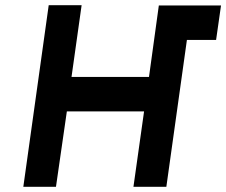

<svg xmlns="http://www.w3.org/2000/svg" viewBox="-20 -721 873 741"><path d="M70 0H196L238 -291H536L495 0H622L720 -700H593L555 -424H256L295 -701H168ZM701 -567H814L833 -700H720Z"/></svg>

Font: Unageo
Style: Bold-Italic
Weight: 700
Designer: Richard Sepsi
Foundry: Richard Sepsi
Version: Version 2.000